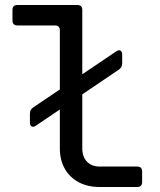

<svg xmlns="http://www.w3.org/2000/svg" viewBox="-20 -750 640 770"><path d="M124 -246Q114 -239 107 -243Q100 -247 100 -259V-295Q100 -310 113 -319L446 -544Q456 -551 463 -547Q470 -543 470 -531V-495Q470 -480 457 -471ZM380 0Q332 0 296 -19Q260 -38 240 -73Q220 -108 220 -155V-628Q220 -648 200 -648H50Q30 -648 30 -668V-710Q30 -730 50 -730H290Q310 -730 310 -710V-155Q310 -121 329 -101.5Q348 -82 380 -82H530Q550 -82 550 -62V-20Q550 0 530 0Z"/></svg>

Font: Pitagon Sans Mono
Style: Regular
Weight: 400
Monospace: yes
Designer: Travis Tran
Foundry: Pitagon
Version: Version 1.001;gftools[0.9.26]